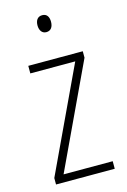

<svg xmlns="http://www.w3.org/2000/svg" viewBox="-113 -780 551 834"><g transform="rotate(-15 162.5 -363.0)"><path d="M164 -726C142 -726 133 -709 133 -688C133 -667 143 -650 163 -650C184 -650 194 -666 194 -689C194 -709 186 -726 164 -726ZM296 0V-34H75L294 -500V-529H49V-495H251L32 -29V0Z"/></g></svg>

Font: Noto Sans Hebrew Condensed ExtraLight
Style: Regular
Weight: 200
Width: 3
Designer: Monotype Design Team
Foundry: Monotype Imaging Inc.
Version: Version 2.004